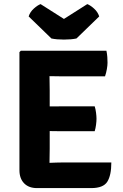

<svg xmlns="http://www.w3.org/2000/svg" viewBox="-20 -936 612 958"><path d="M535.5 -125.5Q535.5 -61.5 515.5 -29.5Q495.5 2.5 435 2.5H164.5Q123.5 2.5 100.2 -21.5Q77 -45.5 77 -87V-676L84 -683H511Q514.5 -666 515.5 -651Q516.5 -636 516.5 -623Q516.5 -610 513.2 -591.2Q510 -572.5 504 -555H295Q271 -555 227 -556Q227 -535.5 227.5 -519.8Q228 -504 228 -484V-405Q247.5 -405 266 -405.2Q284.5 -405.5 295 -405.5H452.5Q457 -391.5 459.2 -373.8Q461.5 -356 461.5 -343.5Q461.5 -330.5 459.2 -313.2Q457 -296 452.5 -281.5H295Q284.5 -281.5 266 -281.5Q247.5 -281.5 228 -282V-193Q228 -174.5 227.5 -159Q227 -143.5 227 -124V-123.5Q244 -124 261.8 -124.8Q279.5 -125.5 300 -125.5ZM415.5 -915.5Q430.5 -910 449.2 -893.2Q468 -876.5 475 -854L361.5 -744Q335.5 -738.5 299 -738.5Q262.5 -738.5 236.5 -744L123 -854Q130 -876.5 148.8 -893.2Q167.5 -910 182.5 -915.5L299 -841.5Z"/></svg>

Font: Signika Negative SC
Style: Bold
Weight: 700
Designer: Anna Giedryś
Foundry: Anna Giedryś
Version: Version 2.000; ttfautohint (v1.8.3) -l 8 -r 50 -G 200 -x 9 -